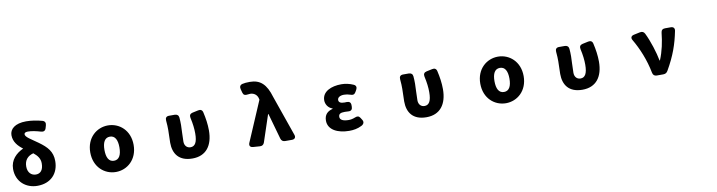

<svg xmlns="http://www.w3.org/2000/svg" viewBox="-27 -1571 9053 2424"><g transform="rotate(-10 4500.0 -359.5)"><path d="M312 54C483 54 586 -56 586 -216C586 -337 524 -403 422 -477C338 -538 263 -577 263 -615C263 -631 277 -642 310 -642C357 -642 414 -630 475 -612C506 -603 529 -614 538 -645L548 -680C557 -711 546 -734 515 -743C449 -761 376 -773 310 -773C165 -773 98 -709 98 -632C98 -546 153 -487 214 -441C123 -399 44 -325 44 -208C44 -44 166 54 312 54ZM213 -210C213 -294 259 -341 330 -360C379 -321 413 -279 413 -217C413 -126 372 -90 317 -90C260 -90 213 -131 213 -210Z M1318 54C1463 54 1596 -56 1596 -245C1596 -433 1463 -543 1318 -543C1173 -543 1040 -433 1040 -245C1040 -56 1173 54 1318 54ZM1222 -245C1222 -339 1251 -399 1318 -399C1385 -399 1414 -339 1414 -245C1414 -150 1385 -90 1318 -90C1251 -90 1222 -150 1222 -245Z M2299 54C2474 54 2564 -66 2564 -260C2564 -338 2552 -418 2534 -495C2527 -527 2505 -539 2474 -532L2399 -516C2367 -509 2355 -488 2362 -455C2380 -376 2387 -311 2387 -252C2387 -139 2357 -90 2299 -90C2256 -90 2222 -121 2222 -176C2222 -252 2229 -343 2229 -387C2229 -422 2228 -454 2225 -484C2222 -514 2202 -529 2172 -529H2100C2066 -529 2050 -510 2053 -476C2058 -429 2059 -384 2059 -352C2059 -298 2055 -245 2055 -191C2055 -50 2125 54 2299 54Z M3076 44 3163 50C3192 52 3212 39 3221 11L3335 -332H3340L3433 -2C3441 26 3460 40 3489 40H3576C3612 40 3629 17 3617 -17L3436 -535C3387 -702 3312 -773 3178 -773C3135 -773 3106 -770 3082 -764C3051 -756 3041 -733 3049 -702L3062 -654C3071 -623 3091 -616 3123 -621C3133 -623 3144 -624 3157 -624C3202 -624 3245 -597 3256 -545L3259 -530L3039 -16C3025 18 3039 41 3076 44Z M4309 54C4363 54 4415 46 4469 19C4504 1 4511 -27 4494 -54L4476 -83C4459 -110 4437 -112 4407 -99C4378 -87 4349 -82 4327 -82C4253 -82 4214 -103 4214 -141C4214 -179 4238 -192 4293 -192C4309 -192 4325 -191 4342 -190C4374 -188 4392 -206 4392 -239V-261C4392 -294 4374 -311 4340 -310C4330 -309 4320 -309 4311 -309C4263 -309 4237 -323 4237 -354C4237 -386 4270 -407 4321 -407C4348 -407 4375 -402 4401 -393C4431 -381 4452 -386 4468 -413L4484 -441C4500 -470 4495 -495 4465 -509C4417 -531 4362 -543 4311 -543C4181 -543 4063 -493 4063 -379C4063 -334 4091 -280 4149 -261V-256C4081 -239 4040 -199 4040 -123C4040 -5 4162 54 4309 54Z M5299 54C5474 54 5564 -66 5564 -260C5564 -338 5552 -418 5534 -495C5527 -527 5505 -539 5474 -532L5399 -516C5367 -509 5355 -488 5362 -455C5380 -376 5387 -311 5387 -252C5387 -139 5357 -90 5299 -90C5256 -90 5222 -121 5222 -176C5222 -252 5229 -343 5229 -387C5229 -422 5228 -454 5225 -484C5222 -514 5202 -529 5172 -529H5100C5066 -529 5050 -510 5053 -476C5058 -429 5059 -384 5059 -352C5059 -298 5055 -245 5055 -191C5055 -50 5125 54 5299 54Z M6318 54C6463 54 6596 -56 6596 -245C6596 -433 6463 -543 6318 -543C6173 -543 6040 -433 6040 -245C6040 -56 6173 54 6318 54ZM6222 -245C6222 -339 6251 -399 6318 -399C6385 -399 6414 -339 6414 -245C6414 -150 6385 -90 6318 -90C6251 -90 6222 -150 6222 -245Z M7299 54C7474 54 7564 -66 7564 -260C7564 -338 7552 -418 7534 -495C7527 -527 7505 -539 7474 -532L7399 -516C7367 -509 7355 -488 7362 -455C7380 -376 7387 -311 7387 -252C7387 -139 7357 -90 7299 -90C7256 -90 7222 -121 7222 -176C7222 -252 7229 -343 7229 -387C7229 -422 7228 -454 7225 -484C7222 -514 7202 -529 7172 -529H7100C7066 -529 7050 -510 7053 -476C7058 -429 7059 -384 7059 -352C7059 -298 7055 -245 7055 -191C7055 -50 7125 54 7299 54Z M8253 40H8335C8362 40 8381 30 8395 5C8496 -170 8544 -309 8577 -475C8584 -509 8566 -529 8532 -529H8458C8427 -529 8409 -513 8406 -481C8394 -368 8371 -251 8325 -141H8320C8301 -244 8252 -400 8200 -505C8187 -531 8166 -540 8137 -534L8057 -517C8021 -509 8010 -484 8029 -453C8101 -331 8167 -174 8199 -6C8205 25 8223 40 8253 40Z"/></g></svg>

Font: コーポレート・ロゴ（ラウンド）ver3 Bold
Style: Regular
Weight: 700
Designer: [KANA_main] LOGOTYPE.JP [Source Han Sans] Ryoko NISHIZUKA 西塚涼子 (kana, bopomofo & ideographs); Paul D. Hunt (Latin, Greek
Version: Version 12.001;FEAKit 1.0